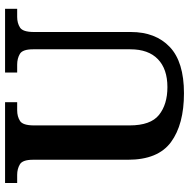

<svg xmlns="http://www.w3.org/2000/svg" viewBox="-14 -740 764 777"><g transform="rotate(-90 368.5 -352.0)"><path d="M379 10Q253 10 181.5 -42.5Q110 -95 110 -217V-601Q110 -643 91.5 -654Q73 -665 49 -665H16V-714H343V-665H310Q285 -665 267 -653.5Q249 -642 249 -597V-210Q249 -125 291.5 -91Q334 -57 404 -57Q477 -57 517 -95.5Q557 -134 557 -207V-601Q557 -643 538.5 -654Q520 -665 495 -665H463V-714H721V-665H688Q663 -665 645 -653.5Q627 -642 627 -597V-205Q627 -105 566.5 -47.5Q506 10 379 10Z"/></g></svg>

Font: Noto Nastaliq Urdu SemiBold
Style: Regular
Weight: 600
Version: Version 3.007